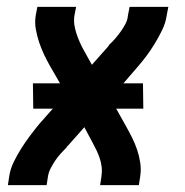

<svg xmlns="http://www.w3.org/2000/svg" viewBox="-20 -540 540 560"><path d="M3 0 7 -26Q10 -47 20 -67.5Q30 -88 42 -107Q54 -126 67.5 -144Q81 -162 95 -179L134 -223H77L76 -297H155L125 -349Q116 -365 108 -382Q100 -399 94 -417Q88 -435 84.5 -454.5Q81 -474 84 -494L89 -520H202L197 -494Q195 -480 197 -467Q199 -454 203 -442Q207 -430 212 -418.5Q217 -407 223 -396L248 -351L295 -404Q296 -405 296.5 -406Q297 -407 298 -408V-409Q308 -418 316.5 -428Q325 -438 332.5 -448.5Q340 -459 346 -470.5Q352 -482 353 -494L358 -520H471L466 -494Q463 -473 453 -452.5Q443 -432 431.5 -413Q420 -394 406.5 -376Q393 -358 378 -341L340 -297H397L398 -223H319L348 -171Q357 -155 365.5 -138Q374 -121 380 -103Q386 -85 389 -65.5Q392 -46 389 -26L385 0H272L276 -26Q278 -40 276.5 -53Q275 -66 271 -78Q267 -90 261.5 -101.5Q256 -113 250 -124L226 -169L179 -116Q178 -115 177 -114Q176 -113 175 -112V-111Q166 -102 157 -92Q148 -82 141 -71.5Q134 -61 128 -49.5Q122 -38 120 -26L116 0Z"/></svg>

Font: Iosevka Term Curly
Style: Bold Italic
Weight: 700
Italic angle: -9°
Designer: Belleve Invis
Foundry: Belleve Invis
Version: Version 32.3.0